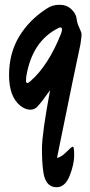

<svg xmlns="http://www.w3.org/2000/svg" viewBox="-20 -478 377 805"><path d="M317 -291Q301 -220 219 184Q237 181 258.5 159Q280 137 285.5 137Q291 137 291 174Q291 211 272 259Q253 307 217 307Q169 307 161 238Q156 205 156 144Q156 83 190 -100Q156 -52 142 -37Q128 -18 107.5 -18Q87 -18 66 -34Q18 -72 18 -163Q18 -254 59.5 -323.5Q101 -393 173 -440Q198 -458 229 -458Q260 -458 279.5 -439Q299 -420 301 -400.5Q303 -381 312.5 -361.5Q322 -342 322 -333Q322 -324 317 -291ZM236 -337Q240 -347 240 -355Q240 -363 232 -363Q230 -363 226 -361Q114 -306 90 -156Q89 -149 89 -139.5Q89 -130 94.5 -130Q100 -130 109 -139Q183 -204 236 -337Z"/></svg>

Font: Devonshire
Style: Regular
Weight: 400
Designer: Astigmatic (AOETI)
Foundry: Astigmatic (AOETI)
Version: Version 1.001